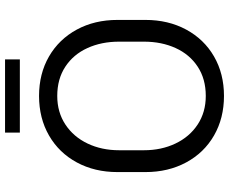

<svg xmlns="http://www.w3.org/2000/svg" viewBox="-94 -812 920 772"><g transform="rotate(-90 366.0 -426.0)"><path d="M60.1 -301.3V-413.6Q60.1 -505.4 98.9 -577.1Q137.7 -648.9 207.3 -689Q276.9 -729 366.2 -729Q455.6 -729 524.9 -689Q594.2 -648.9 633.1 -577.1Q671.9 -505.4 671.9 -413.6V-301.3Q671.9 -209.5 633.1 -137.5Q594.2 -65.4 524.9 -25.4Q455.6 14.6 366.2 14.6Q276.9 14.6 207.3 -25.4Q137.7 -65.4 98.9 -137.5Q60.1 -209.5 60.1 -301.3ZM584.5 -307.1V-407.2Q584.5 -478 558.8 -534.4Q533.2 -590.8 483.9 -623.3Q434.6 -655.8 366.2 -655.8Q300.8 -655.8 251.2 -623Q201.7 -590.3 174.8 -533.7Q147.9 -477.1 147.9 -407.2V-307.1Q147.9 -237.3 174.8 -180.7Q201.7 -124 251.2 -91.3Q300.8 -58.6 366.2 -58.6Q434.6 -58.6 483.9 -91.1Q533.2 -123.5 558.8 -179.9Q584.5 -236.3 584.5 -307.1ZM513.2 -806.2V-865.7H218.8V-806.2Z"/></g></svg>

Font: Lycee Sans
Style: Regular
Weight: 400
Designer: Justin Alvin
Foundry: Alkove Design
Version: Version 1.030